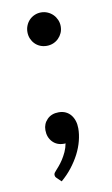

<svg xmlns="http://www.w3.org/2000/svg" viewBox="-76 -534 413 710"><g transform="rotate(-10 131.0 -179.0)"><path d="M82 121Q78 117.5 76.5 114.5Q75 111.5 75 107Q75 103.5 77.2 100Q79.5 96.5 82.5 93.5Q87.5 88 95.2 79Q103 70 111 57.8Q119 45.5 125.8 30.8Q132.5 16 135.5 -0.5Q134 0 132.2 0Q130.5 0 129 0Q103 0 86.8 -17.2Q70.5 -34.5 70.5 -61.5Q70.5 -85 86.8 -101.5Q103 -118 130 -118Q145 -118 156.5 -112.5Q168 -107 175.8 -97.2Q183.5 -87.5 187.5 -74.8Q191.5 -62 191.5 -47Q191.5 -24.5 185.2 -0.2Q179 24 166.8 47.8Q154.5 71.5 137 94Q119.5 116.5 97 135.5ZM68 -430Q68 -443 72.8 -454.5Q77.5 -466 85.8 -474.5Q94 -483 105.5 -488Q117 -493 130 -493Q143 -493 154.5 -488Q166 -483 174.5 -474.5Q183 -466 188 -454.5Q193 -443 193 -430Q193 -416.5 188 -405.2Q183 -394 174.5 -385.5Q166 -377 154.5 -372.2Q143 -367.5 130 -367.5Q117 -367.5 105.5 -372.2Q94 -377 85.8 -385.5Q77.5 -394 72.8 -405.2Q68 -416.5 68 -430Z"/></g></svg>

Font: Lato-Regular
Style: Regular
Weight: 400
Designer: Lukasz Dziedzic with Adam Twardoch and Botio Nikoltchev
Foundry: tyPoland Lukasz Dziedzic
Version: Version 2.015; 2015-08-06; http://www.latofonts.com/